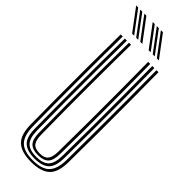

<svg xmlns="http://www.w3.org/2000/svg" viewBox="-323 -984 1009 1009"><g transform="rotate(45 181.5 -479.0)"><path d="M184.8 7.2Q113.5 7.2 79.2 -23.8Q45 -54.8 44.2 -131.5Q43 -225.8 42.5 -338.5Q42 -451.2 42.4 -569.8Q42.8 -688.2 44.2 -800H59.5Q58.5 -723 58.1 -636.4Q57.8 -549.8 57.8 -461.1Q57.8 -372.5 58.1 -288.4Q58.5 -204.2 59.5 -132.5Q60.5 -65.2 89 -35.4Q117.5 -5.5 184.8 -5.5Q252 -5.5 280.4 -35.4Q308.8 -65.2 309.8 -132.5Q310.8 -226.2 311.2 -339Q311.8 -451.8 311.4 -570.2Q311 -688.8 309.8 -800H325Q326.2 -697.5 326.6 -583.4Q327 -469.2 326.8 -353.8Q326.5 -238.2 325 -131.5Q324.2 -54.2 289.8 -23.5Q255.2 7.2 184.8 7.2ZM184.8 -18.2Q128.5 -18.2 102 -43.4Q75.5 -68.5 75 -131.5Q73 -288.2 73 -458.2Q73 -628.2 75 -800H90.2Q89 -692.5 88.6 -576.6Q88.2 -460.8 88.6 -347Q89 -233.2 90.2 -132Q91 -76.2 113.2 -53.6Q135.5 -31 184.8 -31Q233.8 -31 256 -53.5Q278.2 -76 279 -132Q280.2 -232.8 280.6 -345.1Q281 -457.5 280.6 -573.1Q280.2 -688.8 279 -800H294.2Q295.5 -691 295.9 -575.5Q296.2 -460 295.9 -346.9Q295.5 -233.8 294.2 -131.5Q293.5 -69 267.5 -43.6Q241.5 -18.2 184.8 -18.2ZM184.8 -43.8Q143.5 -43.8 124.9 -63.4Q106.2 -83 105.8 -132.5Q104.5 -226.2 104 -338.6Q103.5 -451 103.9 -569.5Q104.2 -688 105.8 -800H121Q119.2 -639.5 119 -476.8Q118.8 -314 121.2 -132.5Q121.8 -90.5 136 -73.5Q150.2 -56.5 184.8 -56.5Q219 -56.5 233.1 -73.5Q247.2 -90.5 248 -132.5Q249.5 -258 249.9 -368.5Q250.2 -479 249.8 -584.5Q249.2 -690 248.2 -800H263.5Q264.5 -723.5 265 -637.2Q265.5 -551 265.5 -462.5Q265.5 -374 265 -289.6Q264.5 -205.2 263.5 -132.5Q263 -82.5 244.2 -63.1Q225.5 -43.8 184.8 -43.8ZM144.5 -845 54.8 -965H70L159.8 -845ZM83.8 -845 -6 -965H9.2L99 -845ZM114 -845 24.5 -965H39.5L129.2 -845ZM267.5 -845 177.8 -965H193L282.8 -845ZM206.8 -845 117 -965H132.2L222 -845ZM237 -845 147.5 -965H162.5L252.2 -845Z"/></g></svg>

Font: Big Shoulders Inline Display Medium
Style: Regular
Weight: 500
Designer: Patric King
Foundry: XO Type Co
Version: Version 1.000